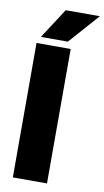

<svg xmlns="http://www.w3.org/2000/svg" viewBox="-95 -897 512 941"><g transform="rotate(10 161.5 -426.0)"><path d="M210 0H40V-669H210ZM56 -702 153 -852H323L190 -702Z"/></g></svg>

Font: Teko Variable Light
Style: Regular
Weight: 300
Designer: Manushi Parikh, Jonny Pinhorn
Foundry: Indian Type Foundry
Version: Version 3.000